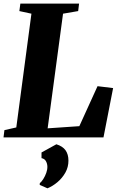

<svg xmlns="http://www.w3.org/2000/svg" viewBox="-26 -763 662 1066"><path d="M-6.5 0 -1.5 -40.5 64.5 -55.5 148.5 -687 81.5 -701.5 87 -743H413L408 -701.5L324 -687L238.5 -50.5L414.5 -62.5L515.5 -284.5L602 -274L548.5 0ZM194.5 263.5 195 254Q204.5 246.5 214.5 230.8Q224.5 215 231 196.5Q237.5 178 237 161.5Q236.5 145 228.8 131.5Q221 118 204.5 115V83.5L287 38Q322 49 338 71.5Q354 94 354 129Q354 165 336.8 195.5Q319.5 226 292.8 248.5Q266 271 237.5 282.5Z"/></svg>

Font: Merriweather 60pt Black
Style: Italic
Weight: 900
Italic angle: -7.8°
Version: Version 2.101